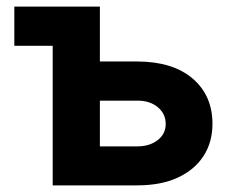

<svg xmlns="http://www.w3.org/2000/svg" viewBox="-20 -559 696 579"><path d="M161.9 -539.1V-420.9H23.2V-539.1ZM232.4 -373.6H393.8Q500.8 -373.3 560.7 -322.3Q620.7 -271.2 620.7 -185.5Q620.7 -130.2 593.7 -88.5Q566.7 -46.9 516.1 -23.4Q465.4 0 393.7 0H138.9V-539.1H281.2V-117.6H393.8Q431.5 -117.6 455.6 -136.5Q479.7 -155.3 479.7 -185.2Q479.7 -216.2 455.5 -236Q431.3 -255.8 393.8 -255.5H232.4Z"/></svg>

Font: Inter Display V
Style: Regular
Weight: 400
Designer: Rasmus Andersson
Foundry: rsms
Version: Version 3.015;git-src